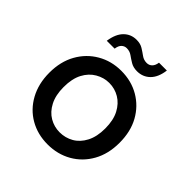

<svg xmlns="http://www.w3.org/2000/svg" viewBox="-185 -817 967 967"><g transform="rotate(45 299.0 -333.0)"><path d="M298 12Q227 12 170.5 -20.5Q114 -53 81.5 -112.5Q49 -172 49 -250Q49 -329 82 -388Q115 -447 172 -480Q229 -513 299 -513Q371 -513 427.5 -480Q484 -447 516.5 -388.5Q549 -330 549 -250Q549 -171 516 -112Q483 -53 426 -20.5Q369 12 298 12ZM298 -74Q338 -74 372 -93.5Q406 -113 426.5 -152.5Q447 -192 447 -250Q447 -309 426.5 -348Q406 -387 372.5 -407Q339 -427 299 -427Q261 -427 226.5 -407Q192 -387 171.5 -348Q151 -309 151 -250Q151 -192 171.5 -152.5Q192 -113 225.5 -93.5Q259 -74 298 -74ZM356 -567Q329 -567 310 -578.5Q291 -590 275 -601.5Q259 -613 238 -613Q222 -613 210.5 -602Q199 -591 196 -568H140Q148 -623 175.5 -650.5Q203 -678 243 -678Q270 -678 288.5 -666.5Q307 -655 323.5 -643Q340 -631 361 -631Q378 -631 389.5 -642.5Q401 -654 404 -676H460Q453 -622 425 -594.5Q397 -567 356 -567Z"/></g></svg>

Font: DMSans_18ptMedium
Style: Regular
Weight: 500
Designer: Colophon Foundry, Jonny Pinhorn
Foundry: Colophon Foundry
Version: Version 4.004;gftools[0.9.30]